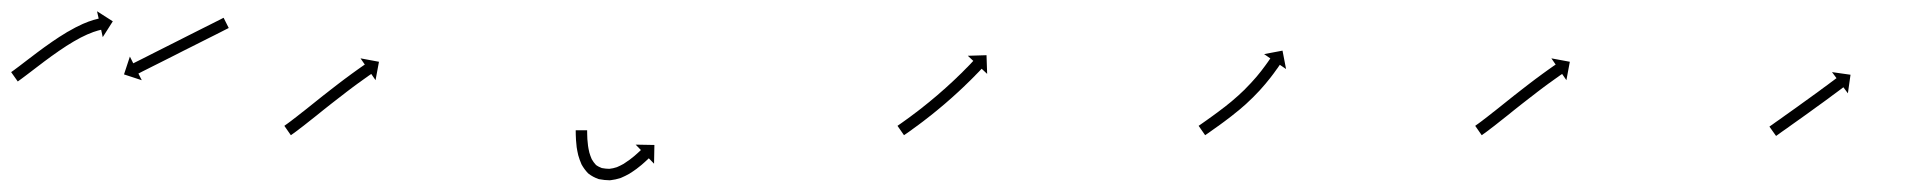

<svg xmlns="http://www.w3.org/2000/svg" viewBox="-25 -305 3363 336"><path d="M-3.9 -179.9C-4.4 -179.5 -5 -179.1 -5.5 -178.8L6.1 -162.4C6.6 -162.8 7.2 -163.2 7.7 -163.6L7.7 -163.6L7.7 -163.6C9.3 -164.7 10.8 -165.8 12.4 -167L12.4 -167L12.4 -167C14.8 -168.7 17.1 -170.5 19.5 -172.3L19.5 -172.3L19.5 -172.3C22.5 -174.6 25.5 -176.9 28.6 -179.2L28.6 -179.2L28.6 -179.2C32.1 -181.9 35.7 -184.6 39.2 -187.3L39.2 -187.3L39.2 -187.3C43.1 -190.3 47.1 -193.3 51.1 -196.3L51 -196.3L51 -196.3C55.3 -199.5 59.5 -202.6 63.8 -205.7C63.8 -205.7 63.8 -205.7 63.8 -205.7C63.7 -205.7 63.7 -205.7 63.7 -205.7C68.1 -208.9 72.6 -212 77.1 -215.1C77.1 -215.1 77 -215.1 77 -215.1C77 -215.1 77 -215.1 77 -215.1C81.5 -218.1 86 -221.2 90.5 -224.1C90.5 -224.1 90.5 -224.1 90.5 -224.1C90.4 -224.1 90.4 -224.1 90.4 -224.1C94.8 -226.9 99.3 -229.6 103.8 -232.3C103.8 -232.3 103.7 -232.3 103.7 -232.2C103.7 -232.2 103.6 -232.2 103.6 -232.2C107.8 -234.6 112.1 -237 116.4 -239.3C116.4 -239.3 116.3 -239.2 116.3 -239.2C116.3 -239.2 116.2 -239.2 116.2 -239.2C120.1 -241.1 124 -243 127.9 -244.8C127.9 -244.8 127.8 -244.8 127.8 -244.7C127.7 -244.7 127.7 -244.7 127.7 -244.7C131 -246.1 134.4 -247.5 137.7 -248.7C137.7 -248.7 137.7 -248.7 137.6 -248.7C137.6 -248.7 137.5 -248.7 137.5 -248.7C140.1 -249.6 142.7 -250.4 145.4 -251.2C145.4 -251.2 145.3 -251.2 145.3 -251.2C145.2 -251.2 145.2 -251.2 145.2 -251.2C146.8 -251.6 148.5 -252.1 150.2 -252.5C150.2 -252.5 150.2 -252.5 150.2 -252.5C150.1 -252.5 150.1 -252.5 150.1 -252.5C150.7 -252.6 151.3 -252.8 152 -252.9L154.8 -240L172.4 -267.7L144.8 -285.3L147.7 -272.4C147 -272.3 146.3 -272.1 145.7 -272C145.7 -272 145.6 -272 145.6 -272C145.6 -272 145.5 -271.9 145.5 -271.9C143.6 -271.5 141.7 -271 139.8 -270.4C139.8 -270.4 139.7 -270.4 139.7 -270.4C139.6 -270.4 139.6 -270.4 139.6 -270.4C136.7 -269.5 133.8 -268.5 130.9 -267.5C130.9 -267.5 130.9 -267.5 130.8 -267.5C130.8 -267.5 130.7 -267.5 130.7 -267.5C127 -266.1 123.4 -264.6 119.8 -263.1C119.8 -263.1 119.8 -263.1 119.7 -263C119.7 -263 119.6 -263 119.6 -263C115.4 -261.1 111.3 -259.1 107.2 -257C107.2 -257 107.2 -257 107.1 -257C107.1 -256.9 107 -256.9 107 -256.9C102.5 -254.5 98.1 -252.1 93.7 -249.5C93.7 -249.5 93.6 -249.5 93.6 -249.5C93.6 -249.5 93.5 -249.5 93.5 -249.5C88.9 -246.7 84.3 -243.8 79.7 -240.9C79.7 -240.9 79.7 -240.9 79.6 -240.9C79.6 -240.9 79.6 -240.9 79.6 -240.9C74.9 -237.8 70.3 -234.7 65.7 -231.6C65.7 -231.6 65.7 -231.6 65.7 -231.6C65.6 -231.6 65.6 -231.5 65.6 -231.5C61.1 -228.4 56.5 -225.2 52 -221.9C52 -221.9 52 -221.9 52 -221.9C52 -221.9 52 -221.9 52 -221.9C47.7 -218.7 43.3 -215.5 39 -212.3L39 -212.3L39 -212.3C35 -209.3 31 -206.2 27.1 -203.2L27.1 -203.2L27 -203.2C23.5 -200.5 20 -197.8 16.4 -195.1L16.4 -195.1L16.4 -195.1C13.4 -192.8 10.4 -190.5 7.4 -188.2L7.5 -188.2L7.5 -188.3C5.2 -186.5 2.8 -184.8 0.5 -183.1L0.5 -183.1L0.6 -183.1C-0.9 -182 -2.4 -180.9 -3.9 -179.9L-3.9 -179.9ZM373.5 -255.1C374.1 -255.4 374.7 -255.7 375.3 -256L366.3 -273.9C365.7 -273.6 365.1 -273.3 364.5 -273C362.8 -272.1 361.2 -271.3 359.5 -270.4C356.9 -269.1 354.3 -267.8 351.7 -266.5C348.3 -264.8 344.9 -263.1 341.6 -261.4C337.6 -259.4 333.6 -257.4 329.6 -255.4C325.2 -253.1 320.7 -250.9 316.3 -248.7C311.5 -246.3 306.7 -243.9 302 -241.5C297.1 -239 292.2 -236.5 287.2 -234C282.3 -231.5 277.4 -229.1 272.5 -226.6C267.7 -224.2 263 -221.8 258.2 -219.4C253.8 -217.2 249.3 -214.9 244.9 -212.7C240.9 -210.7 236.9 -208.7 232.9 -206.6C229.5 -204.9 226.2 -203.2 222.8 -201.5C220.2 -200.2 217.6 -198.9 215 -197.6C213.3 -196.8 211.7 -195.9 210 -195.1C209.4 -194.8 208.8 -194.5 208.2 -194.2L202.3 -206L192 -174.8L223.1 -164.6L217.2 -176.3C217.8 -176.6 218.4 -176.9 219 -177.2C220.7 -178.1 222.3 -178.9 224 -179.8C226.6 -181.1 229.2 -182.4 231.8 -183.7C235.2 -185.4 238.5 -187.1 241.9 -188.8C245.9 -190.8 249.9 -192.8 253.9 -194.8C258.3 -197.1 262.8 -199.3 267.2 -201.5C272 -203.9 276.7 -206.3 281.5 -208.7C286.4 -211.2 291.3 -213.7 296.2 -216.2C301.2 -218.6 306.1 -221.1 311 -223.6C315.7 -226 320.5 -228.4 325.3 -230.8C329.7 -233 334.2 -235.3 338.6 -237.5C342.6 -239.5 346.6 -241.5 350.6 -243.5C354 -245.2 357.3 -246.9 360.7 -248.6C363.3 -250 365.9 -251.3 368.5 -252.6C370.2 -253.4 371.8 -254.3 373.5 -255.1Z M474.2 -85.9C473.6 -85.5 473.1 -85.2 472.6 -84.8L484 -68.4C484.6 -68.8 485.1 -69.2 485.7 -69.5L485.7 -69.6L485.7 -69.6C487.3 -70.7 488.8 -71.8 490.4 -72.9C490.4 -72.9 490.4 -72.9 490.4 -72.9C490.4 -72.9 490.4 -72.9 490.4 -72.9C492.8 -74.7 495.1 -76.5 497.5 -78.2C497.5 -78.2 497.5 -78.2 497.5 -78.2C497.5 -78.3 497.5 -78.3 497.5 -78.3C500.6 -80.6 503.6 -82.9 506.6 -85.2L506.6 -85.2L506.6 -85.2C510.2 -88 513.7 -90.8 517.2 -93.6L517.2 -93.6L517.2 -93.6C521.1 -96.7 525 -99.8 529 -102.9C533.1 -106.2 537.3 -109.6 541.4 -112.9C545.7 -116.3 550 -119.7 554.3 -123.1L554.3 -123.1L554.3 -123.1C558.6 -126.5 563 -129.9 567.3 -133.2L567.3 -133.2L567.3 -133.2C571.5 -136.5 575.7 -139.7 579.9 -142.9L579.9 -142.9L579.8 -142.9C583.8 -145.9 587.8 -148.9 591.7 -151.9L591.7 -151.9L591.7 -151.9C595.3 -154.5 598.8 -157.1 602.4 -159.8L602.4 -159.8L602.4 -159.7C605.4 -161.9 608.5 -164.1 611.5 -166.3L611.5 -166.3L611.5 -166.3C613.8 -168 616.2 -169.6 618.6 -171.3L618.5 -171.3L618.5 -171.3C620.1 -172.3 621.6 -173.4 623.1 -174.5L623.1 -174.4L623.1 -174.4C623.6 -174.8 624.2 -175.2 624.7 -175.6L632.2 -164.7L638.2 -196.9L605.9 -202.9L613.4 -192C612.9 -191.7 612.3 -191.3 611.8 -190.9L611.8 -190.9L611.7 -190.9C610.2 -189.8 608.6 -188.8 607.1 -187.7L607.1 -187.7L607.1 -187.7C604.7 -186 602.3 -184.3 599.9 -182.6L599.9 -182.6L599.9 -182.6C596.8 -180.4 593.7 -178.2 590.6 -175.9L590.6 -175.9L590.6 -175.9C587 -173.3 583.4 -170.6 579.8 -167.9L579.7 -167.9L579.7 -167.9C575.7 -164.9 571.7 -161.9 567.7 -158.8L567.7 -158.8L567.7 -158.8C563.5 -155.6 559.2 -152.3 555 -149L555 -149L555 -149C550.6 -145.6 546.3 -142.2 542 -138.8L541.9 -138.8L541.9 -138.8C537.6 -135.4 533.3 -131.9 529 -128.5C524.8 -125.2 520.6 -121.9 516.5 -118.5C512.6 -115.4 508.7 -112.3 504.8 -109.2L504.8 -109.2L504.8 -109.3C501.3 -106.5 497.8 -103.7 494.3 -101L494.3 -101L494.3 -101C491.4 -98.7 488.4 -96.5 485.4 -94.2C485.4 -94.2 485.4 -94.2 485.5 -94.2C485.5 -94.2 485.5 -94.2 485.5 -94.2C483.2 -92.5 480.9 -90.8 478.6 -89.1C478.6 -89.1 478.6 -89.1 478.6 -89.1C478.6 -89.1 478.6 -89.1 478.6 -89.1C477.1 -88 475.6 -87 474.1 -85.9L474.2 -85.9Z M1002.5 -75C1002.5 -75.7 1002.5 -76.3 1002.5 -77L982.5 -77C982.5 -76.4 982.5 -75.7 982.5 -75C982.5 -75 982.5 -75 982.5 -75C982.5 -75 982.5 -75 982.5 -75C982.5 -73.1 982.5 -71.1 982.6 -69.2C982.6 -69.2 982.6 -69.2 982.6 -69.1C982.6 -69.1 982.6 -69.1 982.6 -69.1C982.7 -66.1 982.8 -63.1 983 -60.1C983 -60.1 983 -60 983 -60C983 -60 983 -59.9 983 -59.9C983.3 -56 983.6 -52.1 984.1 -48.2C984.1 -48.2 984.1 -48.1 984.1 -48C984.1 -47.9 984.1 -47.9 984.1 -47.9C984.8 -43.2 985.7 -38.5 986.8 -33.9C986.8 -33.9 986.8 -33.8 986.8 -33.7C986.9 -33.5 986.9 -33.4 986.9 -33.4C988.4 -28.2 990.2 -23 992.4 -18C992.4 -18 992.5 -17.8 992.6 -17.5C992.7 -17.3 992.8 -17.1 992.8 -17.1C995.8 -11.7 999.5 -6.6 1003.8 -2.1C1003.8 -2.1 1004.1 -1.8 1004.4 -1.6C1004.7 -1.3 1004.9 -1.1 1005 -1C1010.2 3 1016.1 6.1 1022.4 8.3C1022.4 8.3 1022.7 8.4 1023.1 8.5C1023.4 8.6 1023.7 8.6 1023.7 8.6C1029.8 9.8 1035.9 10.4 1042.1 10.5C1042.1 10.5 1042.4 10.4 1042.7 10.4C1043 10.4 1043.3 10.4 1043.3 10.4C1049.3 9.7 1055.3 8.4 1061.1 6.5C1061.1 6.5 1061.2 6.4 1061.4 6.3C1061.6 6.3 1061.8 6.2 1061.8 6.2C1066.8 4.1 1071.6 1.7 1076.3 -0.9C1076.3 -0.9 1076.4 -1 1076.5 -1.1C1076.6 -1.1 1076.7 -1.2 1076.7 -1.2C1080.7 -3.7 1084.6 -6.3 1088.4 -9.1C1088.4 -9.1 1088.4 -9.1 1088.5 -9.1C1088.5 -9.2 1088.6 -9.2 1088.6 -9.2C1091.7 -11.6 1094.8 -14 1097.8 -16.5C1097.8 -16.5 1097.8 -16.6 1097.8 -16.6C1097.9 -16.6 1097.9 -16.6 1097.9 -16.6C1100.2 -18.6 1102.4 -20.6 1104.7 -22.6C1104.7 -22.6 1104.7 -22.6 1104.7 -22.6C1104.7 -22.6 1104.7 -22.7 1104.7 -22.7C1106.1 -24 1107.6 -25.3 1109 -26.6L1109 -26.6L1109 -26.6C1109.5 -27.1 1110 -27.6 1110.4 -28L1119.6 -18.5L1120.2 -51.3L1087.4 -51.9L1096.6 -42.4C1096.1 -42 1095.6 -41.5 1095.2 -41.1L1095.2 -41.1L1095.2 -41.1C1093.9 -39.8 1092.5 -38.6 1091.2 -37.4C1091.2 -37.4 1091.2 -37.4 1091.2 -37.4C1091.2 -37.4 1091.2 -37.4 1091.2 -37.4C1089.1 -35.5 1087 -33.7 1084.9 -31.8C1084.9 -31.8 1084.9 -31.8 1084.9 -31.9C1085 -31.9 1085 -31.9 1085 -31.9C1082.2 -29.6 1079.3 -27.3 1076.4 -25.1C1076.4 -25.1 1076.5 -25.1 1076.5 -25.2C1076.6 -25.2 1076.6 -25.3 1076.6 -25.3C1073.2 -22.8 1069.7 -20.4 1066.1 -18.1C1066.1 -18.1 1066.1 -18.2 1066.2 -18.2C1066.3 -18.3 1066.4 -18.3 1066.4 -18.3C1062.4 -16.1 1058.3 -14 1054 -12.2C1054 -12.2 1054.2 -12.3 1054.4 -12.4C1054.6 -12.4 1054.7 -12.5 1054.7 -12.5C1050.3 -11 1045.7 -10 1041.1 -9.5C1041.1 -9.5 1041.4 -9.5 1041.7 -9.5C1042 -9.5 1042.3 -9.5 1042.3 -9.5C1037.4 -9.6 1032.4 -10 1027.6 -11C1027.6 -11 1027.9 -10.9 1028.3 -10.8C1028.6 -10.7 1028.9 -10.6 1028.9 -10.6C1024.7 -12.1 1020.7 -14.2 1017.1 -16.9C1017.1 -16.9 1017.4 -16.7 1017.7 -16.4C1018 -16.1 1018.3 -15.9 1018.3 -15.9C1015.2 -19.2 1012.5 -22.9 1010.3 -26.8C1010.3 -26.8 1010.4 -26.6 1010.5 -26.4C1010.6 -26.2 1010.7 -26 1010.7 -26C1008.9 -30.1 1007.4 -34.4 1006.1 -38.8C1006.1 -38.8 1006.2 -38.7 1006.2 -38.6C1006.2 -38.5 1006.3 -38.3 1006.3 -38.3C1005.3 -42.5 1004.5 -46.6 1003.9 -50.8C1003.9 -50.8 1003.9 -50.7 1003.9 -50.7C1004 -50.6 1004 -50.5 1004 -50.5C1003.5 -54.1 1003.2 -57.7 1002.9 -61.4C1002.9 -61.4 1002.9 -61.3 1002.9 -61.3C1002.9 -61.2 1002.9 -61.2 1002.9 -61.2C1002.8 -64 1002.6 -66.8 1002.6 -69.7C1002.6 -69.7 1002.6 -69.6 1002.6 -69.6C1002.6 -69.6 1002.6 -69.6 1002.6 -69.6C1002.5 -71.4 1002.5 -73.2 1002.5 -75C1002.5 -75 1002.5 -75 1002.5 -75C1002.5 -75 1002.5 -75 1002.5 -75Z M1547.2 -85.9C1546.7 -85.6 1546.2 -85.2 1545.6 -84.8L1557 -68.4C1557.5 -68.7 1558.1 -69.1 1558.6 -69.5L1558.6 -69.5L1558.6 -69.5C1560.2 -70.6 1561.7 -71.7 1563.3 -72.7L1563.3 -72.7L1563.3 -72.7C1565.7 -74.4 1568.1 -76.1 1570.5 -77.8L1570.5 -77.9L1570.5 -77.9C1573.6 -80.1 1576.7 -82.3 1579.7 -84.6L1579.8 -84.6L1579.8 -84.6C1583.4 -87.3 1587 -90 1590.6 -92.7C1590.6 -92.7 1590.6 -92.7 1590.6 -92.7C1590.6 -92.7 1590.6 -92.7 1590.6 -92.7C1594.6 -95.8 1598.6 -98.9 1602.5 -102C1602.5 -102 1602.6 -102 1602.6 -102C1602.6 -102 1602.6 -102 1602.6 -102C1606.8 -105.4 1611 -108.8 1615.1 -112.1C1615.1 -112.1 1615.2 -112.2 1615.2 -112.2C1615.2 -112.2 1615.2 -112.2 1615.2 -112.2C1619.5 -115.7 1623.7 -119.3 1628 -122.9C1628 -122.9 1628 -122.9 1628 -122.9C1628 -122.9 1628 -122.9 1628 -122.9C1632.2 -126.5 1636.4 -130.2 1640.6 -133.9C1640.6 -133.9 1640.6 -133.9 1640.6 -133.9C1640.6 -133.9 1640.6 -133.9 1640.6 -133.9C1644.6 -137.5 1648.6 -141.1 1652.5 -144.7C1652.5 -144.7 1652.6 -144.7 1652.6 -144.8C1652.6 -144.8 1652.6 -144.8 1652.6 -144.8C1656.3 -148.2 1659.9 -151.6 1663.6 -155.1C1663.6 -155.1 1663.6 -155.1 1663.6 -155.1C1663.6 -155.1 1663.6 -155.2 1663.6 -155.2C1666.9 -158.3 1670.1 -161.4 1673.3 -164.6L1673.3 -164.6L1673.3 -164.6C1676 -167.3 1678.7 -170 1681.4 -172.7L1681.4 -172.7L1681.4 -172.8C1683.5 -174.9 1685.5 -177 1687.6 -179.1L1687.6 -179.1L1687.6 -179.1C1688.9 -180.5 1690.2 -181.9 1691.5 -183.2L1691.5 -183.2L1691.5 -183.2C1691.9 -183.7 1692.4 -184.2 1692.9 -184.7L1702.5 -175.7L1701.4 -208.4L1668.7 -207.4L1678.3 -198.4C1677.8 -197.9 1677.4 -197.4 1676.9 -197L1676.9 -197L1676.9 -197C1675.7 -195.6 1674.4 -194.3 1673.1 -192.9L1673.1 -192.9L1673.1 -192.9C1671.1 -190.9 1669.1 -188.8 1667.1 -186.7L1667.1 -186.7L1667.1 -186.8C1664.5 -184.1 1661.9 -181.4 1659.2 -178.8L1659.2 -178.8L1659.3 -178.8C1656.1 -175.7 1652.9 -172.6 1649.7 -169.6C1649.7 -169.6 1649.7 -169.6 1649.8 -169.6C1649.8 -169.6 1649.8 -169.6 1649.8 -169.6C1646.2 -166.2 1642.6 -162.8 1639 -159.4C1639 -159.4 1639 -159.4 1639 -159.4C1639 -159.5 1639 -159.5 1639 -159.5C1635.1 -155.9 1631.2 -152.3 1627.3 -148.8C1627.3 -148.8 1627.3 -148.8 1627.3 -148.8C1627.3 -148.8 1627.3 -148.9 1627.3 -148.9C1623.2 -145.2 1619.1 -141.6 1615 -138.1C1615 -138.1 1615 -138.1 1615 -138.1C1615 -138.1 1615 -138.1 1615 -138.1C1610.8 -134.6 1606.7 -131.1 1602.4 -127.6C1602.4 -127.6 1602.5 -127.6 1602.5 -127.6C1602.5 -127.6 1602.5 -127.6 1602.5 -127.6C1598.4 -124.3 1594.3 -121 1590.1 -117.7C1590.1 -117.7 1590.1 -117.7 1590.2 -117.7C1590.2 -117.7 1590.2 -117.7 1590.2 -117.7C1586.3 -114.7 1582.4 -111.6 1578.5 -108.6C1578.5 -108.6 1578.5 -108.6 1578.5 -108.6C1578.5 -108.6 1578.5 -108.7 1578.5 -108.7C1575 -106 1571.4 -103.3 1567.9 -100.7L1567.9 -100.7L1567.9 -100.7C1564.9 -98.5 1561.9 -96.3 1558.8 -94.1L1558.8 -94.1L1558.8 -94.1C1556.5 -92.4 1554.1 -90.8 1551.8 -89.1L1551.8 -89.1L1551.8 -89.1C1550.3 -88.1 1548.8 -87 1547.2 -85.9L1547.2 -85.9Z M2074.2 -85.9C2073.7 -85.6 2073.1 -85.2 2072.6 -84.8L2084 -68.4C2084.5 -68.8 2085.1 -69.1 2085.6 -69.5C2087.2 -70.6 2088.7 -71.7 2090.3 -72.7L2090.3 -72.7L2090.3 -72.7C2092.7 -74.4 2095 -76.1 2097.4 -77.8L2097.4 -77.8L2097.4 -77.8C2100.5 -80 2103.6 -82.2 2106.7 -84.4L2106.7 -84.4L2106.8 -84.4C2110.4 -87.1 2114 -89.7 2117.7 -92.4C2117.7 -92.4 2117.7 -92.4 2117.7 -92.4C2117.7 -92.4 2117.7 -92.4 2117.7 -92.4C2121.7 -95.4 2125.8 -98.5 2129.8 -101.6C2129.8 -101.6 2129.8 -101.6 2129.8 -101.6C2129.8 -101.6 2129.8 -101.6 2129.8 -101.6C2134.1 -105 2138.3 -108.3 2142.5 -111.8C2142.5 -111.8 2142.5 -111.8 2142.5 -111.8C2142.5 -111.8 2142.6 -111.8 2142.6 -111.8C2146.8 -115.5 2151.1 -119.1 2155.3 -122.8C2155.3 -122.8 2155.3 -122.9 2155.3 -122.9C2155.3 -122.9 2155.4 -122.9 2155.4 -122.9C2159.5 -126.7 2163.6 -130.6 2167.6 -134.5C2167.6 -134.5 2167.6 -134.5 2167.7 -134.5C2167.7 -134.6 2167.7 -134.6 2167.7 -134.6C2171.6 -138.5 2175.3 -142.4 2179.1 -146.4C2179.1 -146.4 2179.1 -146.4 2179.1 -146.4C2179.1 -146.4 2179.2 -146.5 2179.2 -146.5C2182.6 -150.2 2185.9 -154 2189.2 -157.9C2189.2 -157.9 2189.3 -157.9 2189.3 -158C2189.3 -158 2189.3 -158 2189.3 -158C2192.2 -161.5 2195.1 -165 2197.9 -168.6C2197.9 -168.6 2198 -168.6 2198 -168.7C2198 -168.7 2198 -168.7 2198 -168.7C2200.4 -171.7 2202.7 -174.8 2205 -177.9C2205 -177.9 2205 -177.9 2205 -177.9C2205 -177.9 2205 -178 2205 -178C2206.8 -180.4 2208.5 -182.8 2210.2 -185.2C2210.2 -185.2 2210.2 -185.2 2210.2 -185.2C2210.2 -185.2 2210.3 -185.2 2210.3 -185.2C2211.3 -186.8 2212.4 -188.3 2213.5 -189.9L2213.5 -189.9L2213.5 -189.9C2213.9 -190.5 2214.3 -191 2214.7 -191.6L2225.6 -184.2L2219.4 -216.4L2187.2 -210.3L2198.1 -202.8C2197.8 -202.3 2197.4 -201.8 2197 -201.2L2197 -201.2L2197 -201.2C2196 -199.7 2194.9 -198.2 2193.9 -196.7C2193.9 -196.7 2193.9 -196.7 2193.9 -196.7C2193.9 -196.7 2193.9 -196.7 2193.9 -196.7C2192.2 -194.4 2190.6 -192.1 2188.9 -189.8C2188.9 -189.8 2188.9 -189.8 2188.9 -189.8C2188.9 -189.8 2188.9 -189.8 2188.9 -189.8C2186.7 -186.8 2184.5 -183.9 2182.2 -180.9C2182.2 -180.9 2182.2 -181 2182.2 -181C2182.2 -181 2182.3 -181 2182.3 -181C2179.5 -177.6 2176.8 -174.2 2174 -170.8C2174 -170.8 2174 -170.8 2174 -170.9C2174 -170.9 2174.1 -170.9 2174.1 -170.9C2170.9 -167.2 2167.6 -163.5 2164.3 -159.9C2164.3 -159.9 2164.4 -159.9 2164.4 -160C2164.4 -160 2164.4 -160 2164.4 -160C2160.9 -156.2 2157.2 -152.4 2153.5 -148.7C2153.5 -148.7 2153.6 -148.7 2153.6 -148.8C2153.6 -148.8 2153.7 -148.8 2153.7 -148.8C2149.8 -145 2145.9 -141.3 2141.9 -137.7C2141.9 -137.7 2141.9 -137.7 2141.9 -137.7C2141.9 -137.8 2142 -137.8 2142 -137.8C2137.9 -134.2 2133.8 -130.6 2129.7 -127.1C2129.7 -127.1 2129.7 -127.2 2129.7 -127.2C2129.8 -127.2 2129.8 -127.2 2129.8 -127.2C2125.7 -123.9 2121.6 -120.6 2117.5 -117.3C2117.5 -117.3 2117.5 -117.3 2117.5 -117.4C2117.5 -117.4 2117.5 -117.4 2117.5 -117.4C2113.6 -114.4 2109.7 -111.4 2105.7 -108.4C2105.7 -108.4 2105.8 -108.4 2105.8 -108.5C2105.8 -108.5 2105.8 -108.5 2105.8 -108.5C2102.2 -105.8 2098.6 -103.2 2095 -100.6L2095.1 -100.6L2095.1 -100.7C2092 -98.5 2089 -96.3 2085.9 -94.1L2085.9 -94.1L2085.9 -94.1C2083.5 -92.5 2081.2 -90.8 2078.8 -89.1L2078.8 -89.1L2078.8 -89.1C2077.3 -88.1 2075.7 -87 2074.2 -85.9Z M2558.2 -85.9C2557.6 -85.5 2557.1 -85.2 2556.6 -84.8L2568 -68.4C2568.6 -68.8 2569.1 -69.2 2569.7 -69.5L2569.7 -69.6L2569.7 -69.6C2571.3 -70.7 2572.8 -71.8 2574.4 -72.9C2574.4 -72.9 2574.4 -72.9 2574.4 -72.9C2574.4 -72.9 2574.4 -72.9 2574.4 -72.9C2576.8 -74.7 2579.1 -76.5 2581.5 -78.2C2581.5 -78.2 2581.5 -78.2 2581.5 -78.2C2581.5 -78.3 2581.5 -78.3 2581.5 -78.3C2584.6 -80.6 2587.6 -82.9 2590.6 -85.2L2590.6 -85.2L2590.6 -85.2C2594.2 -88 2597.7 -90.8 2601.2 -93.6L2601.2 -93.6L2601.2 -93.6C2605.1 -96.7 2609 -99.8 2613 -102.9C2617.1 -106.2 2621.3 -109.6 2625.4 -112.9C2629.7 -116.3 2634 -119.7 2638.3 -123.1L2638.3 -123.1L2638.3 -123.1C2642.6 -126.5 2647 -129.9 2651.3 -133.2L2651.3 -133.2L2651.3 -133.2C2655.5 -136.5 2659.7 -139.7 2663.9 -142.9L2663.9 -142.9L2663.8 -142.9C2667.8 -145.9 2671.8 -148.9 2675.7 -151.9L2675.7 -151.9L2675.7 -151.9C2679.3 -154.5 2682.8 -157.1 2686.4 -159.8L2686.4 -159.8L2686.4 -159.7C2689.4 -161.9 2692.5 -164.1 2695.5 -166.3L2695.5 -166.3L2695.5 -166.3C2697.8 -168 2700.2 -169.6 2702.6 -171.3L2702.5 -171.3L2702.5 -171.3C2704.1 -172.3 2705.6 -173.4 2707.1 -174.5L2707.1 -174.4L2707.1 -174.4C2707.6 -174.8 2708.2 -175.2 2708.7 -175.6L2716.2 -164.7L2722.2 -196.9L2689.9 -202.9L2697.4 -192C2696.9 -191.7 2696.3 -191.3 2695.8 -190.9L2695.8 -190.9L2695.7 -190.9C2694.2 -189.8 2692.6 -188.8 2691.1 -187.7L2691.1 -187.7L2691.1 -187.7C2688.7 -186 2686.3 -184.3 2683.9 -182.6L2683.9 -182.6L2683.9 -182.6C2680.8 -180.4 2677.7 -178.2 2674.6 -175.9L2674.6 -175.9L2674.6 -175.9C2671 -173.3 2667.4 -170.6 2663.8 -167.9L2663.7 -167.9L2663.7 -167.9C2659.7 -164.9 2655.7 -161.9 2651.7 -158.8L2651.7 -158.8L2651.7 -158.8C2647.5 -155.6 2643.2 -152.3 2639 -149L2639 -149L2639 -149C2634.6 -145.6 2630.3 -142.2 2626 -138.8L2625.9 -138.8L2625.9 -138.8C2621.6 -135.4 2617.3 -131.9 2613 -128.5C2608.8 -125.2 2604.6 -121.9 2600.5 -118.5C2596.6 -115.4 2592.7 -112.3 2588.8 -109.2L2588.8 -109.2L2588.8 -109.3C2585.3 -106.5 2581.8 -103.7 2578.3 -101L2578.3 -101L2578.3 -101C2575.4 -98.7 2572.4 -96.5 2569.4 -94.2C2569.4 -94.2 2569.4 -94.2 2569.5 -94.2C2569.5 -94.2 2569.5 -94.2 2569.5 -94.2C2567.2 -92.5 2564.9 -90.8 2562.6 -89.1C2562.6 -89.1 2562.6 -89.1 2562.6 -89.1C2562.6 -89.1 2562.6 -89.1 2562.6 -89.1C2561.1 -88 2559.6 -87 2558.1 -85.9L2558.2 -85.9Z M3072.8 -84.4C3072.4 -84 3071.9 -83.7 3071.5 -83.4L3083.1 -67.1C3083.5 -67.4 3084 -67.7 3084.4 -68C3085.7 -68.9 3086.9 -69.8 3088.2 -70.7C3090.1 -72.1 3092.1 -73.5 3094 -74.9C3096.5 -76.6 3099 -78.4 3101.6 -80.2C3104.6 -82.3 3107.5 -84.5 3110.5 -86.6C3113.9 -89 3117.2 -91.3 3120.5 -93.7C3124.1 -96.2 3127.6 -98.8 3131.2 -101.3C3134.9 -104 3138.5 -106.6 3142.2 -109.2C3145.9 -111.9 3149.6 -114.5 3153.2 -117.2L3153.2 -117.2L3153.2 -117.2C3156.8 -119.7 3160.3 -122.3 3163.9 -124.9L3163.9 -124.9L3163.9 -124.9C3167.2 -127.3 3170.5 -129.7 3173.8 -132.1L3173.8 -132.1L3173.8 -132.1C3176.7 -134.3 3179.7 -136.5 3182.6 -138.7L3182.7 -138.7L3182.7 -138.7C3185.1 -140.5 3187.6 -142.4 3190.1 -144.2C3192.1 -145.6 3194 -147.1 3195.9 -148.5C3197.1 -149.4 3198.4 -150.3 3199.6 -151.3C3200 -151.6 3200.5 -151.9 3200.9 -152.3L3208.8 -141.7L3213.4 -174.2L3181 -178.8L3188.9 -168.2C3188.5 -167.9 3188 -167.6 3187.6 -167.3C3186.4 -166.4 3185.1 -165.4 3183.9 -164.5C3182 -163.1 3180.1 -161.7 3178.2 -160.3C3175.7 -158.4 3173.2 -156.6 3170.8 -154.7L3170.8 -154.8L3170.8 -154.8C3167.8 -152.6 3164.9 -150.4 3161.9 -148.3L3162 -148.3L3162 -148.3C3158.7 -145.9 3155.4 -143.4 3152.1 -141L3152.1 -141L3152.1 -141.1C3148.6 -138.5 3145 -135.9 3141.5 -133.4L3141.5 -133.4L3141.5 -133.4C3137.9 -130.7 3134.2 -128.1 3130.5 -125.5C3126.9 -122.8 3123.2 -120.2 3119.6 -117.6C3116 -115.1 3112.5 -112.5 3108.9 -110C3105.6 -107.6 3102.3 -105.3 3098.9 -102.9C3096 -100.8 3093 -98.7 3090 -96.5C3087.5 -94.7 3084.9 -93 3082.4 -91.2C3080.5 -89.8 3078.5 -88.4 3076.6 -87C3075.3 -86.1 3074.1 -85.2 3072.8 -84.4Z"/></svg>

Font: FRB American Cursive Just Arrows Extralight
Style: Italic
Weight: 200
Italic angle: -25°
Version: Version 2.0;Modular Font Editor K font №1